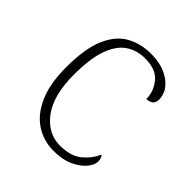

<svg xmlns="http://www.w3.org/2000/svg" viewBox="-157 -652 771 771"><g transform="rotate(45 228.5 -266.5)"><path d="M264 10Q207 10 161.5 -19.5Q116 -49 89 -109.5Q62 -170 62 -263Q62 -370 88.5 -431Q115 -492 161 -517.5Q207 -543 265 -543Q333 -543 375.5 -511.5Q418 -480 418 -435Q418 -402 380 -401Q380 -444 351.5 -478.5Q323 -513 262 -513Q215 -513 180 -489.5Q145 -466 125 -411.5Q105 -357 105 -264Q105 -147 151.5 -85Q198 -23 268 -23Q328 -24 361 -51Q394 -78 411 -116Q421 -105 421 -86Q421 -68 403 -45.5Q385 -23 350 -6.5Q315 10 264 10Z"/></g></svg>

Font: Noto Serif Tamil ExtraLight
Style: Italic
Weight: 200
Italic angle: -12°
Designer: Indian Type Foundry, Tom Grace, and the Monotype Design Team
Foundry: Monotype Imaging Inc.
Version: Version 2.003; ttfautohint (v1.8.4.7-5d5b)